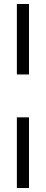

<svg xmlns="http://www.w3.org/2000/svg" viewBox="-20 -768 231 967"><path d="M65 -393V-748H126V-393ZM126 -177V179H65V-177Z"/></svg>

Font: Questrial
Style: Regular
Weight: 400
Designer: Joe Prince, Laura Meseguer
Foundry: Joe Prince, Laura Meseguer
Version: Version 2.000; ttfautohint (v1.8.3)